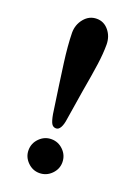

<svg xmlns="http://www.w3.org/2000/svg" viewBox="-130 -704 551 773"><g transform="rotate(20 145.0 -317.5)"><path d="M69 0ZM112 -228Q92 -365 82.5 -436.5Q73 -508 72 -562Q72 -597 93.5 -623Q115 -649 147 -649Q178 -649 198.5 -624Q219 -599 219 -564Q219 -526 212.5 -479Q206 -432 192 -353L172 -228Q169 -205 161.5 -191.5Q154 -178 143 -178Q130 -178 123.5 -189Q117 -200 112 -228ZM69 -58Q69 -88 90.5 -109.5Q112 -131 141 -131Q171 -131 192.5 -109.5Q214 -88 214 -58Q214 -29 192.5 -7.5Q171 14 141 14Q112 14 90.5 -7.5Q69 -29 69 -58Z"/></g></svg>

Font: EB Garamond
Style: Bold
Weight: 700
Designer: Georg Duffner and Octavio Pardo
Foundry: Georg Duffner
Version: Version 1.000; ttfautohint (v1.6)